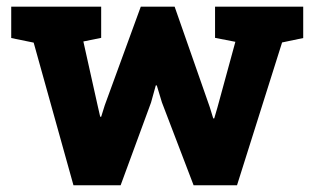

<svg xmlns="http://www.w3.org/2000/svg" viewBox="-20 -548 929 568"><path d="M197.3 0 79.6 -421.9 13.2 -435.5V-528.3H279.3V-436L226.6 -425.3L268.6 -236.8L276.4 -202.6H279.3L290 -236.8L396.5 -528.3H496.6L600.6 -231L610.8 -197.8H613.8L623.5 -231L676.3 -424.3L616.2 -436V-528.3H877V-435.5L814.5 -422.4L681.2 0H552.7L459 -245.1L443.8 -295.4H440.9L426.8 -244.6L336.9 0Z"/></svg>

Font: Roboto Slab ExtraBold
Style: Regular
Weight: 800
Designer: Google
Version: Version 2.001; ttfautohint (v1.8.3)